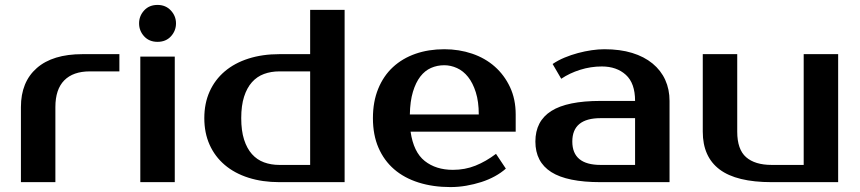

<svg xmlns="http://www.w3.org/2000/svg" viewBox="-20 -740 3495 780"><path d="M465 -450H345Q277 -450 241 -413.5Q205 -377 205 -305V0H65V-305Q65 -407 129.5 -463.5Q194 -520 315 -520H465Z M690 0H550V-510H690ZM695 -645Q695 -615 674.5 -592.5Q654 -570 620 -570Q586 -570 565.5 -592.5Q545 -615 545 -645Q545 -675 565.5 -697.5Q586 -720 620 -720Q653 -720 674 -697.5Q695 -675 695 -645Z M1240 -70V-450H1115Q1081 -450 1052.5 -439.5Q1024 -429 1003.5 -406Q983 -383 971.5 -347Q960 -311 960 -260Q960 -209 971.5 -173Q983 -137 1003.5 -114Q1024 -91 1052.5 -80.5Q1081 -70 1115 -70ZM1115 0Q1046 0 989.5 -18Q933 -36 893 -70Q853 -104 831.5 -152Q810 -200 810 -260Q810 -320 831.5 -368Q853 -416 893 -450Q933 -484 989.5 -502Q1046 -520 1115 -520H1240V-700H1380V0Z M1820 -50Q1869 -50 1911.5 -67Q1954 -84 1995 -115L2035 -55Q2016 -38 1990.5 -24Q1965 -10 1935.5 -0.5Q1906 9 1874 14.5Q1842 20 1810 20Q1739 20 1680.5 1.5Q1622 -17 1581 -52.5Q1540 -88 1517.5 -140Q1495 -192 1495 -260Q1495 -327 1516.5 -379.5Q1538 -432 1576.5 -467.5Q1615 -503 1668 -521.5Q1721 -540 1785 -540Q1845 -540 1898 -522Q1951 -504 1990 -469.5Q2029 -435 2052 -386Q2075 -337 2075 -275V-205H1648Q1660 -122 1705.5 -86Q1751 -50 1820 -50ZM1785 -475Q1756 -475 1731 -464Q1706 -453 1687.5 -429Q1669 -405 1657.5 -367Q1646 -329 1645 -275H1925Q1925 -327 1913 -365Q1901 -403 1881.5 -427.5Q1862 -452 1836.5 -463.5Q1811 -475 1785 -475Z M2305 -165Q2305 -70 2420 -70H2560V-260H2420Q2305 -260 2305 -165ZM2560 -330Q2560 -402 2522.5 -436Q2485 -470 2425 -470Q2380 -470 2337 -456.5Q2294 -443 2260 -420L2225 -480Q2247 -495 2273.5 -506Q2300 -517 2328 -524.5Q2356 -532 2383.5 -536Q2411 -540 2435 -540Q2499 -540 2548 -525Q2597 -510 2631 -482Q2665 -454 2682.5 -415.5Q2700 -377 2700 -330V0H2420Q2284 0 2219.5 -41Q2155 -82 2155 -165Q2155 -248 2219.5 -289Q2284 -330 2420 -330Z M2835 -520H2975V-205Q2975 -133 3011 -101.5Q3047 -70 3115 -70H3245V-520H3385V0H3115Q2972 0 2903.5 -51.5Q2835 -103 2835 -205Z"/></svg>

Font: Prosto One
Style: Regular
Weight: 400
Designer: Pavel Emelyanov and Jovanny lemonad
Foundry: Pavel Emelyanov and Jovanny Lemonad
Version: Version 1.001